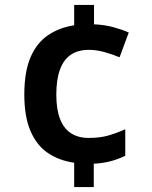

<svg xmlns="http://www.w3.org/2000/svg" viewBox="-20 -744 612 774"><path d="M359 -646Q402 -644 437 -634.5Q472 -625 499 -613L462 -513Q431 -526 399.5 -534.5Q368 -543 339 -543Q294 -543 265 -523Q236 -503 221.5 -463Q207 -423 207 -363Q207 -303 222 -264.5Q237 -226 266 -207Q295 -188 337 -188Q383 -188 416 -197.5Q449 -207 485 -223V-116Q456 -102 425.5 -94Q395 -86 358 -84V10H279V-88Q217 -97 172 -128Q127 -159 102.5 -217Q78 -275 78 -362Q78 -455 103 -513Q128 -571 173.5 -602Q219 -633 279 -642V-724H359Z"/></svg>

Font: Noto Sans Hebrew SemiBold
Style: Regular
Weight: 600
Designer: Monotype Design Team
Foundry: Monotype Imaging Inc.
Version: Version 2.003